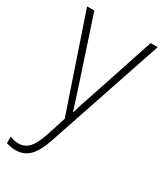

<svg xmlns="http://www.w3.org/2000/svg" viewBox="-193 -605 788 923"><g transform="rotate(30 201.0 -143.5)"><path d="M7 -529H47L164 -175Q179 -129 187.5 -102Q196 -75 202 -55H204Q217 -103 242 -173L360 -529H399L184 110Q162 178 131.5 210Q101 242 53 242Q28 242 2 233V197Q14 202 25.5 204.5Q37 207 50 207Q83 207 106 183.5Q129 160 149 101L184 -7Z"/></g></svg>

Font: Noto Sans Telugu SemiCondensed ExtraLight
Style: Regular
Weight: 200
Width: 4
Designer: Jelle Bosma - Monotype Design Team
Foundry: Monotype Imaging Inc.
Version: Version 2.005; ttfautohint (v1.8.4.7-5d5b)